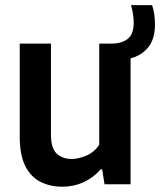

<svg xmlns="http://www.w3.org/2000/svg" viewBox="-20 -714 620 744"><path d="M222 9.5Q174.5 9.5 137 -9.2Q99.5 -28 78 -70.5Q56.5 -113 56.5 -185V-545H177.5V-193Q177.5 -139 200 -118.5Q222.5 -98 258 -98Q284 -98 314.2 -110.8Q344.5 -123.5 364.5 -152.5V-545H411.5Q451.5 -545 474.8 -563.2Q498 -581.5 498 -624.5Q498 -641.5 495.5 -658.2Q493 -675 488 -694H569.5Q575.5 -675.5 578 -657.5Q580.5 -639.5 580.5 -618.5Q580.5 -563.5 554.8 -531.2Q529 -499 486 -488V0H385L376 -57.5H370Q340 -24 302.2 -7.2Q264.5 9.5 222 9.5Z"/></svg>

Font: Encode Sans Semi Condensed SemiBold
Style: Regular
Weight: 600
Width: 4
Designer: Multiple Designers
Foundry: Impallari Type
Version: Version 3.000; ttfautohint (v1.8.3) -l 8 -r 50 -G 200 -x 14 